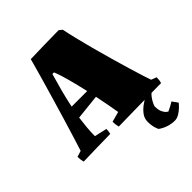

<svg xmlns="http://www.w3.org/2000/svg" viewBox="-242 -804 1162 1162"><g transform="rotate(-45 339.5 -222.5)"><path d="M6 5Q0 -19 0 -42L39 -54Q50 -88 66.5 -141.5Q83 -195 102.5 -259.5Q122 -324 141.5 -391Q161 -458 179 -520Q197 -582 210 -630L218 -660Q279 -662 339.5 -663Q400 -664 461 -665L481 -649Q488 -613 501 -559.5Q514 -506 530.5 -444Q547 -382 565 -319.5Q583 -257 599 -202.5Q615 -148 627.5 -109.5Q640 -71 645 -57L679 -44Q679 -33 678 -22Q677 -11 673 0Q580 1 489.5 2Q399 3 306 5Q300 -19 300 -42L366 -60Q361 -92 353 -133.5Q345 -175 336 -220L175 -203Q170 -166 166.5 -129Q163 -92 163 -56L243 -38Q243 -28 242 -19Q241 -10 238 0Q180 1 122 2Q64 3 6 5ZM190 -282H323Q308 -348 292 -407.5Q276 -467 261 -504H247Q231 -449 216 -393Q201 -337 190 -282ZM559 -15H611Q588 0 573.5 19.5Q559 39 552.5 54.5Q546 70 546 73Q546 102 554 119.5Q562 137 571.5 145Q581 153 583 153Q599 146 613.5 138Q628 130 639 123L665 159Q657 170 641.5 184.5Q626 199 608 209.5Q590 220 571 220Q544 220 516.5 211Q489 202 467 186Q464 184 457 161.5Q450 139 450 108Q450 80 466.5 57.5Q483 35 508 17Q533 -1 559 -15Z"/></g></svg>

Font: Labrada Black
Style: Regular
Weight: 900
Designer: Mercedes Jáuregui
Foundry: Omnibus-Type Team
Version: Version 1.000; ttfautohint (v1.8.4.7-5d5b)